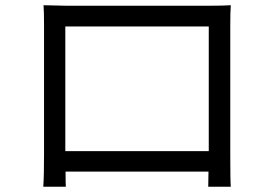

<svg xmlns="http://www.w3.org/2000/svg" viewBox="-20 -705 1040 732"><path d="M229 -604V-128.9H775.9V-604ZM857.9 -113.8Q857.9 -15.1 859.9 6.8H773.9L774.9 -50.8H230Q230 0 231 6.8H145Q147.9 -32.2 147.9 -115.2V-606.9Q147.9 -661.1 146 -685.1L234.9 -683.1H772Q830.1 -683.1 859.9 -685.1Q857.9 -660.2 857.9 -606.9Z"/></svg>

Font: Black Ops One [rus by aLiNcE]
Style: Regular
Weight: 400
Designer: James Grieshaber
Foundry: James Grieshaber
Version: Version 1.002;May 25, 2024;FontCreator 13.0.0.2680 64-bit